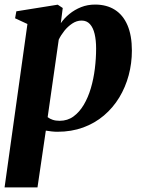

<svg xmlns="http://www.w3.org/2000/svg" viewBox="-23 -566 622 840"><path d="M-3 254 97 -461 43 -486 48.5 -516.5 229.5 -545.5 251.5 -531 243 -464.5Q258 -486.5 280.8 -505Q303.5 -523.5 331.8 -534.8Q360 -546 393 -546Q443.5 -546 479.5 -523.2Q515.5 -500.5 534.8 -455.5Q554 -410.5 554 -344.5Q554 -289 540 -236.8Q526 -184.5 498.8 -139.5Q471.5 -94.5 431.8 -60.8Q392 -27 340.8 -8.2Q289.5 10.5 228 10.5Q216 10.5 203 9Q190 7.5 177.5 5.5L141 254ZM185.5 -53.5Q195 -46 207.8 -41.8Q220.5 -37.5 238 -37.5Q272.5 -37.5 298.5 -56.5Q324.5 -75.5 343.5 -107.5Q362.5 -139.5 374.5 -180.2Q386.5 -221 392 -265.8Q397.5 -310.5 397.5 -353.5Q397.5 -390 391 -417.5Q384.5 -445 370.5 -460.5Q356.5 -476 334 -476Q312.5 -476 293 -463Q273.5 -450 258.2 -430.8Q243 -411.5 234 -392.5Z"/></svg>

Font: Merriweather 72pt ExtraBold
Style: Italic
Weight: 800
Italic angle: -7.8°
Version: Version 2.101